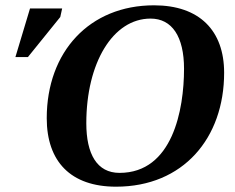

<svg xmlns="http://www.w3.org/2000/svg" viewBox="-20 -689 884 723"><path d="M417 14C670 14 824 -169 824 -415C824 -574 731 -669 560 -669C317 -669 156 -494 156 -244C156 -81 246 14 417 14ZM430 -38C345 -38 305 -109 305 -225C305 -452 405 -619 547 -619C628 -619 673 -551 673 -430C673 -276 630 -38 430 -38ZM85 -474 207 -625 214 -657H93L38 -474Z"/></svg>

Font: STIX Two Text
Style: Bold Italic
Weight: 700
Italic angle: -12°
Designer: Ross Mills, John Hudson & Paul Hanslow, Tiro Typeworks Ltd; with prior portions MicroPress Inc. and Coen Hoffman, Elsevi
Foundry: Tiro Typeworks Ltd
Version: Version 2.13 b171